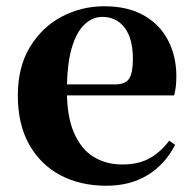

<svg xmlns="http://www.w3.org/2000/svg" viewBox="-20 -577 619 614"><path d="M320 17Q237 17 173.5 -16.5Q110 -50 73.5 -114.5Q37 -179 37 -272Q37 -363 76 -427Q115 -491 178 -524Q241 -557 313 -557Q389 -557 440.5 -527.5Q492 -498 518 -447Q544 -396 544 -333Q544 -299 537 -272H101V-307H347Q381 -307 393 -325.5Q405 -344 405 -388Q405 -454 378.5 -488.5Q352 -523 307 -523Q276 -523 250 -498.5Q224 -474 209 -422Q194 -370 194 -286Q194 -204 217 -151.5Q240 -99 280 -75Q320 -51 371 -51Q424 -51 459.5 -71.5Q495 -92 521 -127L540 -114Q508 -51 452 -17Q396 17 320 17Z"/></svg>

Font: Noto Serif TC ExtraLight ExtraBold
Style: Regular
Weight: 800
Version: Version 2.002-H1;hotconv 1.1.0;makeotfexe 2.6.0